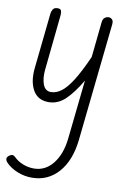

<svg xmlns="http://www.w3.org/2000/svg" viewBox="-109 -602 733 1125"><g transform="rotate(10 257.0 -39.0)"><path d="M182 10Q118 10 89.2 -40.8Q60.5 -91.5 68.5 -171L103.5 -502.5Q104.5 -514.5 111.8 -527.5Q119 -540.5 138 -541Q157 -542 161.2 -531Q165.5 -520 164 -504L130 -172.5Q125 -122.5 138.2 -86.5Q151.5 -50.5 185.5 -50.5Q217 -50.5 247.5 -73.2Q278 -96 311.8 -149.5Q345.5 -203 386 -294.5L408 -506.5Q410 -524 420.5 -532.5Q431 -541 443.5 -541Q456 -541 464.8 -532Q473.5 -523 471 -502L396.5 196.5Q383 321.5 320.5 392.2Q258 463 162.5 463Q118.5 463 77.5 446.8Q36.5 430.5 9 403Q-4 389 -3 378Q-2 367 13.5 357Q21.5 351.5 30 352.2Q38.5 353 46.5 361.5Q67.5 382.5 99 395.2Q130.5 408 165 408Q232.5 408 278 351Q323.5 294 333.5 198.5L371 -151.5Q326 -74.5 281.8 -32.2Q237.5 10 182 10Z"/></g></svg>

Font: Edu SA Hand Cursive
Style: Regular
Weight: 400
Designer: Tina and Corey Anderson, Eben Sorkin, Mirko Velimirovic
Foundry: Google for Education
Version: Version 2.000